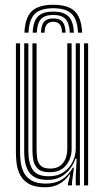

<svg xmlns="http://www.w3.org/2000/svg" viewBox="-20 -783 444 811"><path d="M169.8 8Q125.8 8 100.9 -7Q76 -22 64.5 -45.1Q53 -68.2 50.1 -93.4Q47.2 -118.5 47.2 -138.8V-600H64.8V-142Q64.8 -122.5 67.4 -99.4Q70 -76.2 80.2 -55.2Q90.5 -34.2 112.9 -20.9Q135.2 -7.5 174.8 -7.5Q213.8 -7.5 241.5 -24.9Q269.2 -42.2 287.8 -75H292.5L284.2 -14.5V0H266.8L266.5 -5.8L277 -46.2H273.8Q255 -20 230 -6Q205 8 169.8 8ZM335 0V-600H352.2V0ZM189.2 -55.5Q154.8 -55.5 139.5 -70.5Q124.2 -85.5 120.6 -107.1Q117 -128.8 117 -148.2V-600H134.5V-149.2Q134.5 -130.8 137.4 -112.8Q140.2 -94.8 152.4 -82.9Q164.5 -71 191.8 -71Q228 -71 246.1 -94.4Q264.2 -117.8 264.2 -152.2V-600H282.5V-153.5Q282.5 -113.5 258.9 -84.5Q235.2 -55.5 189.2 -55.5ZM179.5 -23.2Q126.2 -23.5 104.2 -53.8Q82.2 -84 82.2 -143V-600H99.8V-145Q99.8 -95 117.8 -66.8Q135.8 -38.5 185.5 -38.5Q223.5 -38.5 249 -56Q274.5 -73.5 287.2 -100.2Q300 -127 300 -155V-600H317.5V0H300V-42L303.8 -113.2H299.2Q284.8 -73.5 254.9 -48.1Q225 -22.8 179.5 -23.2ZM205 -762.8Q142.2 -762.8 114 -735.4Q85.8 -708 83.2 -645H100.5Q102.8 -700.5 127.1 -724.4Q151.5 -748.2 205 -748.2Q258.5 -748.2 282.8 -724.4Q307 -700.5 309.5 -645H327Q324 -708 295.8 -735.4Q267.5 -762.8 205 -762.8ZM205 -734Q160.2 -734 140.1 -713.4Q120 -692.8 118 -645H135.5Q137 -685 153.1 -702.4Q169.2 -719.8 205 -719.8Q240.8 -719.8 256.9 -702.4Q273 -685 274.8 -645H292Q290 -692.8 269.8 -713.4Q249.5 -734 205 -734ZM205 -705.2Q178.2 -705.2 166.1 -691.2Q154 -677.2 153 -645H168.2Q168.5 -691 205 -691Q242 -691 241.8 -645H257.2Q256 -677.2 243.9 -691.2Q231.8 -705.2 205 -705.2Z"/></svg>

Font: Big Shoulders Inline Display SemiBold
Style: Regular
Weight: 600
Designer: Patric King
Foundry: XO Type Co
Version: Version 1.000